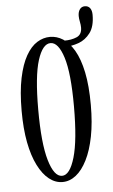

<svg xmlns="http://www.w3.org/2000/svg" viewBox="-49 -662 416 709"><g transform="rotate(-5 159.0 -308.0)"><path d="M154.5 11Q128 11 104.8 -7.2Q81.5 -25.5 63.8 -60.8Q46 -96 36.2 -147Q26.5 -198 26.5 -263.5Q26.5 -335 37 -385.2Q47.5 -435.5 65.5 -467Q83.5 -498.5 106.5 -512.8Q129.5 -527 154.5 -527Q179.5 -527 202.2 -512.8Q225 -498.5 243.5 -467Q262 -435.5 272.5 -385.2Q283 -335 283 -263.5Q283 -198 273 -147Q263 -96 245.2 -60.8Q227.5 -25.5 204.2 -7.2Q181 11 154.5 11ZM154.5 -12Q183.5 -12 202 -75Q220.5 -138 220.5 -263.5Q220.5 -387 202 -445.5Q183.5 -504 154.5 -504Q125 -504 106.5 -445.5Q88 -387 88 -263.5Q88 -138 106.5 -75Q125 -12 154.5 -12ZM205.5 -485.5V-508.5Q233 -508.5 252.5 -517Q272 -525.5 272 -551.5Q272 -561.5 269.5 -573.2Q267 -585 267 -594.5Q267 -610 273.8 -619.2Q280.5 -628.5 292.5 -628.5Q305 -628.5 311.8 -619.5Q318.5 -610.5 318.5 -594.5Q318.5 -551.5 300.8 -527.8Q283 -504 257 -494.8Q231 -485.5 205.5 -485.5Z"/></g></svg>

Font: Imbue 48pt Light
Style: Regular
Weight: 300
Designer: Tyler Finck
Foundry: Etcetera Type Company
Version: Version 1.102